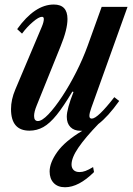

<svg xmlns="http://www.w3.org/2000/svg" viewBox="-20 -554 572 828"><path d="M327.5 10Q299.5 10 283.8 -6Q268 -22 268 -50.5Q268 -84 297 -157.5L292 -159Q254 -95 224.2 -58.2Q194.5 -21.5 166.8 -6Q139 9.5 107 9.5Q27.5 9.5 27.5 -83.5Q27.5 -124.5 46 -168L160.5 -439Q169 -459.5 169 -472Q169 -481.5 161 -481.5Q147.5 -481.5 121.8 -459.5Q96 -437.5 75 -409L54 -428.5Q130 -534.5 212 -534.5Q271 -534.5 271 -472Q271 -427 241.5 -355L138 -98.5Q127 -71.5 127 -54Q127 -32 143.5 -32Q161 -32 188.8 -61Q216.5 -90 248 -137.8Q279.5 -185.5 308.5 -242.8Q337.5 -300 358 -356.5L418.5 -524.5H530L374 -89.5Q365.5 -66.5 365.5 -54Q365.5 -42.5 376 -42.5Q401 -42.5 473 -135L494 -118.5Q445.5 -50.5 404 -19Q347.5 39.5 318 82.8Q288.5 126 288.5 155.5Q288.5 170 297.2 179Q306 188 323 188Q335.5 188 348.5 183.2Q361.5 178.5 381.5 166.5L385.5 188Q319.5 253.5 260.5 253.5Q229 253.5 211.5 235Q194 216.5 194 185.5Q194 147.5 227.2 101Q260.5 54.5 335 10Q331 10 327.5 10Z"/></svg>

Font: Libre Caslon Condensed SemiBold Italic
Style: Regular
Weight: 600
Italic angle: -22.583°
Designer: Pablo Impallari, Rodrigo Fuenzalida, Katja Schimmel, Ertekin Erdin
Foundry: Pablo Impallari, Rodrigo Fuenzalida
Version: Version 2.000; ttfautohint (v1.8.4.7-5d5b);gftools[0.9.33]